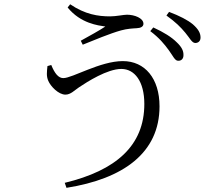

<svg xmlns="http://www.w3.org/2000/svg" viewBox="-20 -824 1040 911"><path d="M824.8 -535.7C839.6 -534.9 850.5 -544.4 850.5 -561.9C851.2 -581.7 842.9 -600.3 818.9 -623C794.4 -647.7 757.4 -670.8 707.3 -693.8L693 -676.3C735.7 -644.2 760.3 -614.1 780.6 -586.1C800.2 -559.9 809.4 -535.7 824.8 -535.7ZM287.2 43.5 295.4 67.2C564.8 24.6 736.9 -98.4 736.9 -319.5C736.9 -451.9 667.5 -534.1 562.7 -534.1C455.2 -534.1 323.9 -453.4 280.4 -453.4C257.4 -453.4 239.6 -475.2 223.2 -515.6L205.2 -510.5C202.3 -482.6 199.5 -462.8 208.9 -440.9C219.9 -414.3 257.7 -375 290.5 -375C315.2 -375 333.4 -395.4 354.8 -409.7C393.4 -435.5 488.8 -496.9 555.8 -496.9C618.6 -496.9 664.8 -438 664.8 -330.7C664.8 -132.7 530.3 -15.3 287.2 43.5ZM363.2 -630.7 372.6 -611.9C421.3 -631.7 504.3 -666.1 554.5 -679.8C582.7 -687.7 610.2 -689.2 626.7 -690C648.4 -690.7 660.6 -697.9 660.6 -711.2C660.6 -738 618.4 -754.2 582.4 -754.2C565.7 -754.2 531.5 -746.3 502.7 -746.3C445.2 -746.3 383.9 -755.6 312.9 -803.7L300.9 -788.5C362.9 -712 446.9 -703.3 479.7 -698.1C450.9 -679.1 405.3 -653.9 363.2 -630.7ZM906.1 -620C920.7 -620 931.5 -628.9 931.5 -645.8C931.5 -667.4 920.9 -685.8 895.1 -708.6C870.7 -728.8 832.7 -748.5 782.2 -767.6L769.7 -750.3C813.8 -718.7 836.8 -695.6 859.1 -668.8C880.3 -643.8 889.9 -620.8 906.1 -620Z"/></svg>

Font: Source Han Serif CN VF
Style: Regular
Weight: 250
Designer: Ryoko NISHIZUKA 西塚涼子 (kana & ideographs); Frank Grießhammer (Latin, Greek & Cyrillic); Wenlong ZHANG 张文龙 (bopomofo); San
Foundry: Adobe
Version: Version 2.002;hotconv 1.1.0;makeotfexe 2.6.0